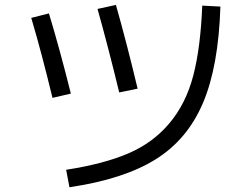

<svg xmlns="http://www.w3.org/2000/svg" viewBox="-20 -745 1040 795"><path d="M892.6 -717.8Q884.8 -469.7 820.3 -318.4Q755.9 -167 624 -85Q492.2 -2.9 267.6 30.3L253.9 -42Q411.1 -66.4 512.7 -110.4Q614.3 -154.3 682.1 -235.4Q750 -316.4 780.3 -432.1Q810.5 -547.9 817.4 -721.7ZM109.4 -670.9 182.6 -689.5Q227.5 -541 273.4 -357.4L197.3 -339.8Q152.3 -526.4 109.4 -670.9ZM383.8 -708 460 -724.6Q504.9 -566.4 549.8 -377.9L473.6 -362.3Q427.7 -551.8 383.8 -708Z"/></svg>

Font: Mgen+ 1c regular
Style: Regular
Weight: 400
Designer: [Source Han Sans]
Ryoko NISHIZUKA  (kana & ideographs); Paul D. Hunt (Latin, Greek & Cyrillic); Wenlong ZHANG  (bopomofo
Version: Version 1.059.20150602